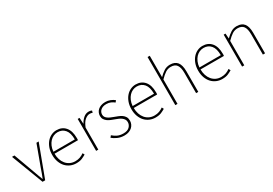

<svg xmlns="http://www.w3.org/2000/svg" viewBox="38 -1762 3905 2744"><g transform="rotate(-30 1990.0 -390.5)"><path d="M13 -527H53L177 -187Q191 -149 204.5 -110.5Q218 -72 232 -37H236Q250 -72 264 -110.5Q278 -149 291 -187L416 -527H453L256 0H213Z M765 13Q715 13 671 -6Q627 -25 594.5 -60Q562 -95 543 -146.5Q524 -198 524 -262Q524 -327 543 -378.5Q562 -430 593.5 -466Q625 -502 666 -521Q707 -540 751 -540Q843 -540 896.5 -477.5Q950 -415 950 -297Q950 -289 950 -280Q950 -271 948 -262H562Q562 -210 576.5 -165.5Q591 -121 618 -88.5Q645 -56 683 -38Q721 -20 767 -20Q812 -20 847 -33Q882 -46 912 -68L928 -37Q898 -19 861 -3Q824 13 765 13ZM915 -294Q915 -402 870.5 -454.5Q826 -507 751 -507Q716 -507 683.5 -492.5Q651 -478 625.5 -450.5Q600 -423 583 -383.5Q566 -344 562 -294Z M1097 -527H1127L1133 -428H1135Q1161 -476 1198.5 -508Q1236 -540 1284 -540Q1298 -540 1309.5 -538Q1321 -536 1335 -529L1326 -496Q1313 -501 1304 -503Q1295 -505 1279 -505Q1244 -505 1204 -473.5Q1164 -442 1133 -364V0H1097Z M1560 13Q1500 13 1451.5 -8.5Q1403 -30 1368 -59L1391 -88Q1424 -59 1463.5 -39.5Q1503 -20 1562 -20Q1628 -20 1661.5 -53Q1695 -86 1695 -131Q1695 -157 1683 -176Q1671 -195 1652 -209.5Q1633 -224 1609.5 -234.5Q1586 -245 1563 -253Q1533 -264 1502.5 -276Q1472 -288 1448 -305Q1424 -322 1408.5 -345.5Q1393 -369 1393 -403Q1393 -430 1403.5 -455Q1414 -480 1435 -499Q1456 -518 1487 -529Q1518 -540 1559 -540Q1598 -540 1637 -525Q1676 -510 1705 -486L1684 -459Q1658 -479 1628 -493Q1598 -507 1556 -507Q1523 -507 1499.5 -498.5Q1476 -490 1460.5 -475.5Q1445 -461 1437.5 -443Q1430 -425 1430 -405Q1430 -381 1441 -364.5Q1452 -348 1470 -335Q1488 -322 1510.5 -312.5Q1533 -303 1557 -294Q1589 -282 1620 -270Q1651 -258 1676 -240.5Q1701 -223 1716.5 -197.5Q1732 -172 1732 -133Q1732 -104 1720.5 -77.5Q1709 -51 1687.5 -31Q1666 -11 1634 1Q1602 13 1560 13Z M2072 13Q2022 13 1978 -6Q1934 -25 1901.5 -60Q1869 -95 1850 -146.5Q1831 -198 1831 -262Q1831 -327 1850 -378.5Q1869 -430 1900.5 -466Q1932 -502 1973 -521Q2014 -540 2058 -540Q2150 -540 2203.5 -477.5Q2257 -415 2257 -297Q2257 -289 2257 -280Q2257 -271 2255 -262H1869Q1869 -210 1883.5 -165.5Q1898 -121 1925 -88.5Q1952 -56 1990 -38Q2028 -20 2074 -20Q2119 -20 2154 -33Q2189 -46 2219 -68L2235 -37Q2205 -19 2168 -3Q2131 13 2072 13ZM2222 -294Q2222 -402 2177.5 -454.5Q2133 -507 2058 -507Q2023 -507 1990.5 -492.5Q1958 -478 1932.5 -450.5Q1907 -423 1890 -383.5Q1873 -344 1869 -294Z M2404 -794H2440V-441Q2482 -484 2525.5 -512Q2569 -540 2624 -540Q2705 -540 2744 -491Q2783 -442 2783 -339V0H2747V-334Q2747 -422 2717.5 -464.5Q2688 -507 2620 -507Q2571 -507 2531 -481Q2491 -455 2440 -403V0H2404Z M3174 13Q3124 13 3080 -6Q3036 -25 3003.5 -60Q2971 -95 2952 -146.5Q2933 -198 2933 -262Q2933 -327 2952 -378.5Q2971 -430 3002.5 -466Q3034 -502 3075 -521Q3116 -540 3160 -540Q3252 -540 3305.5 -477.5Q3359 -415 3359 -297Q3359 -289 3359 -280Q3359 -271 3357 -262H2971Q2971 -210 2985.5 -165.5Q3000 -121 3027 -88.5Q3054 -56 3092 -38Q3130 -20 3176 -20Q3221 -20 3256 -33Q3291 -46 3321 -68L3337 -37Q3307 -19 3270 -3Q3233 13 3174 13ZM3324 -294Q3324 -402 3279.5 -454.5Q3235 -507 3160 -507Q3125 -507 3092.5 -492.5Q3060 -478 3034.5 -450.5Q3009 -423 2992 -383.5Q2975 -344 2971 -294Z M3536 -527 3542 -444H3544Q3585 -485 3628 -512.5Q3671 -540 3726 -540Q3807 -540 3846 -491Q3885 -442 3885 -339V0H3849V-334Q3849 -422 3819.5 -464.5Q3790 -507 3722 -507Q3673 -507 3633 -481Q3593 -455 3542 -403V0H3506V-527Z"/></g></svg>

Font: Kinto Sans Thin
Style: Regular
Weight: 100
Designer: Authors: Ryoko NISHIZUKA  (kana & ideographs); Paul D. Hunt (Latin, Greek & Cyrillic); Wenlong ZHANG  (bopomofo); Sandol
Foundry: Adobe Systems Incorporated, ookami Inc.
Version: Version 0.001